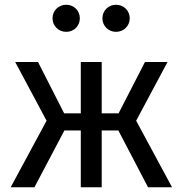

<svg xmlns="http://www.w3.org/2000/svg" viewBox="-20 -788 769 808"><path d="M25 0H125L251 -239H320V0H408V-239H478L603 0H704L553 -280L685 -527H590L479 -311H408V-527H320V-311H250L140 -527H44L176 -280ZM411 -711C411 -679 436 -654 468 -654C501 -654 526 -679 526 -711C526 -743 501 -768 468 -768C436 -768 411 -743 411 -711ZM201 -711C201 -679 226 -654 259 -654C291 -654 316 -679 316 -711C316 -743 291 -768 259 -768C226 -768 201 -743 201 -711Z"/></svg>

Font: FiraGO Unicode
Style: Regular
Weight: 400
Designer: bBox Type
Foundry: bBox Type GmbH
Version: Version 1.001;PS 001.001;hotconv 1.0.88;makeotf.lib2.5.64775